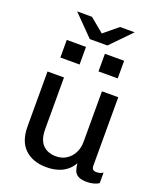

<svg xmlns="http://www.w3.org/2000/svg" viewBox="-162 -996 925 1107"><g transform="rotate(20 300.0 -442.5)"><path d="M256 10Q174 10 124.5 -36Q75 -82 75 -175V-511H176V-194Q176 -130 205.5 -99Q235 -68 288 -68Q323 -68 350.5 -85.5Q378 -103 393.5 -133Q409 -163 409 -200V-511H509V-92Q509 -76 516 -69Q523 -62 537 -62Q547 -62 557 -64Q567 -66 578 -74V-9Q565 0 545.5 5Q526 10 506 10Q470 10 451.5 -0.5Q433 -11 426.5 -30Q420 -49 418 -73Q403 -46 380 -27.5Q357 -9 326 0.5Q295 10 256 10ZM240 -770 117 -895H208L294 -824L380 -895H470L348 -770ZM117 -612V-720H235V-612ZM351 -612V-720H469V-612Z"/></g></svg>

Font: Chivo Mono Medium
Style: Regular
Weight: 400
Monospace: yes
Version: Version 1.008